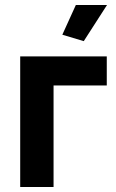

<svg xmlns="http://www.w3.org/2000/svg" viewBox="-20 -750 464 770"><path d="M315.9 -585 230 -610.8 284.2 -730H409.2ZM61 0V-523.9H408.2V-407.2H194.8V0Z"/></svg>

Font: Rawline
Style: Bold
Weight: 700
Designer: Matt McInerney, Pablo Impallari, Rodrigo Fuenzalida
Foundry: Matt McInerney, Pablo Impallari, Rodrigo Fuenzalida
Version: Version 4.020;PS 004.020;hotconv 1.0.88;makeotf.lib2.5.64775